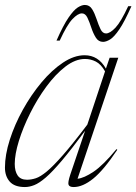

<svg xmlns="http://www.w3.org/2000/svg" viewBox="-22 -745 550 775"><path d="M262 -41 321.5 -217Q266 -142 227.8 -96.8Q189.5 -51.5 162.8 -28.5Q136 -5.5 116.2 2.2Q96.5 10 78.5 10Q36.5 10 17.2 -12Q-2 -34 -2 -68.5Q-2 -120 17.5 -181Q37 -242 70.2 -302Q103.5 -362 145.2 -412Q187 -462 232 -492Q277 -522 319.5 -522Q375 -522 405.5 -468L420.5 -512H455.5L291 -23.5Q317 -26 355.8 -52Q394.5 -78 448 -143L451.5 -140.5Q396 -57.5 354 -23.8Q312 10 275.5 10Q258.5 10 254.8 1Q251 -8 262 -41ZM37.5 -83.5Q37.5 -54 49.2 -36.8Q61 -19.5 87 -19.5Q104 -19.5 122.5 -25.5Q141 -31.5 166.8 -52.8Q192.5 -74 232 -119Q271.5 -164 330.5 -242L402 -457Q385.5 -486 364.8 -496.5Q344 -507 321 -507Q282 -507 241.8 -476Q201.5 -445 165 -395.2Q128.5 -345.5 99.8 -288Q71 -230.5 54.2 -176.2Q37.5 -122 37.5 -83.5ZM508.5 -720Q481 -658 460 -627Q439 -596 422.8 -586Q406.5 -576 394 -576Q375.5 -576 364.8 -593.2Q354 -610.5 346.5 -633.5Q339 -656.5 330.8 -673.8Q322.5 -691 308.5 -691Q292.5 -691 270.5 -668Q248.5 -645 219 -581H206Q233.5 -643.5 254.8 -674.2Q276 -705 292 -715Q308 -725 320.5 -725Q339.5 -725 350 -707.8Q360.5 -690.5 368 -667.5Q375.5 -644.5 383.8 -627.2Q392 -610 406 -610Q422 -610 444 -633.2Q466 -656.5 495.5 -720Z"/></svg>

Font: Newsreader Display ExtraLight
Style: Italic
Weight: 275
Italic angle: -17°
Designer: Hugues Gentile
Foundry: Production Type
Version: Version 1.002